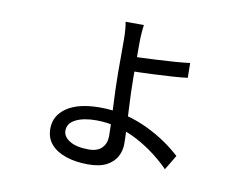

<svg xmlns="http://www.w3.org/2000/svg" viewBox="-75 -726 1150 895"><g transform="rotate(10 500.0 -278.5)"><path d="M537 -621Q535 -610 533 -585Q531 -560 531 -539Q531 -523 531 -494Q531 -465 531 -433Q531 -401 531 -374Q531 -342 532.5 -299Q534 -256 536.5 -210.5Q539 -165 541 -125Q543 -85 543 -59Q543 -27 528 1Q513 29 480.5 46.5Q448 64 392 64Q334 64 288 48.5Q242 33 216.5 3.5Q191 -26 191 -70Q191 -132 246 -169.5Q301 -207 404 -207Q467 -207 524 -192.5Q581 -178 631 -154Q681 -130 721.5 -102Q762 -74 792 -46L750 24Q720 -7 681 -37Q642 -67 596.5 -91.5Q551 -116 500.5 -130.5Q450 -145 396 -145Q336 -145 299 -126.5Q262 -108 262 -73Q262 -44 294 -24.5Q326 -5 384 -5Q425 -5 446 -26.5Q467 -48 467 -83Q467 -109 465.5 -145.5Q464 -182 462 -223.5Q460 -265 458.5 -306Q457 -347 457 -379Q457 -400 457 -431Q457 -462 457 -491.5Q457 -521 457 -538Q457 -561 455 -585.5Q453 -610 450 -621ZM495 -467Q515 -467 549.5 -468.5Q584 -470 625 -472Q666 -474 707 -477Q748 -480 780 -484L781 -414Q750 -410 709.5 -407.5Q669 -405 627.5 -403Q586 -401 551.5 -400Q517 -399 495 -399Z"/></g></svg>

Font: Noto Sans TC
Style: Regular
Weight: 400
Designer: Ryoko NISHIZUKA  (kana, bopomofo & ideographs); Paul D. Hunt (Latin, Greek & Cyrillic); Sandoll Communications , Soo-you
Foundry: Adobe
Version: Version 2.004-H2;hotconv 1.0.118;makeotfexe 2.5.65603